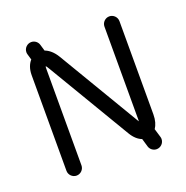

<svg xmlns="http://www.w3.org/2000/svg" viewBox="-120 -757 853 880"><g transform="rotate(-20 307.0 -317.0)"><path d="M464.4 -598.1V-143.6C464.4 -135.7 464.4 -135.7 462.4 -138.7L225.1 -537.6C208.5 -565.4 189 -581.5 168.9 -588.9L159.7 -620.1C155.3 -635.3 141.1 -646.5 124.5 -646.5C104.5 -646.5 87.9 -629.9 87.9 -609.9C87.9 -606.4 88.4 -603 89.4 -599.6L97.7 -571.3C84 -556.2 74.7 -532.7 74.7 -503.4V-36.6C74.7 -16.6 91.3 0 111.3 0C131.3 0 147.9 -16.6 147.9 -36.6V-503.4C147.9 -524.4 147.9 -524.9 162.6 -500.5L399.9 -101.6C414.6 -76.7 432.1 -61.5 450.7 -54.7L462.4 -14.6C466.8 0.5 481 11.7 497.6 11.7C517.6 11.7 534.2 -4.9 534.2 -24.9C534.2 -28.3 533.7 -31.7 532.7 -35.2L520 -77.6C530.8 -93.3 537.6 -115.2 537.6 -143.6V-598.1C537.6 -618.2 521 -634.8 501 -634.8C481 -634.8 464.4 -618.2 464.4 -598.1Z"/></g></svg>

Font: Velvelyne
Style: Regular
Weight: 400
Designer: Manon Van der Borght et Mariel Nils
Foundry: Velvetyne
Version: Version 1.070;Glyphs 3.3.1 (3343)